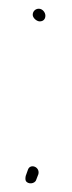

<svg xmlns="http://www.w3.org/2000/svg" viewBox="-20 -462 164 440"><path d="M39 -48C43 -39 60 -40 63 -50L68 -63C72 -80 49 -88 44 -73L39 -59C38 -55 38 -50 39 -48ZM44 -73ZM55 -428C55 -421 64 -413 71 -413C79 -413 84 -418 84 -426C84 -434 77 -442 69 -442C61 -442 55 -436 55 -428ZM63 -50Z"/></svg>

Font: Stray Cat
Style: Lt
Weight: 300
Version: Version 1.0